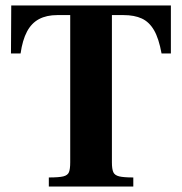

<svg xmlns="http://www.w3.org/2000/svg" viewBox="-20 -680 663 700"><path d="M158 0V-33Q195 -33 211 -37Q227 -41 231.5 -52.5Q236 -64 236 -88V-625H189Q150 -625 122.5 -610.5Q95 -596 78.5 -565Q62 -534 55 -485H20L21 -660H603V-485H569Q559 -540 541.5 -570Q524 -600 497 -612.5Q470 -625 430 -625H388V-88Q388 -64 393 -52.5Q398 -41 414.5 -37Q431 -33 466 -33V0Z"/></svg>

Font: Frank Ruhl Libre
Style: Bold
Weight: 700
Designer: Yanek Iontef
Foundry: Fontef
Version: Version 6.004